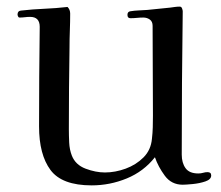

<svg xmlns="http://www.w3.org/2000/svg" viewBox="-20 -557 668 580"><path d="M618 -27Q618 -15 600.5 -9Q583 -3 562 -1Q541 1 532 1Q498 1 478 -26Q458 -53 448 -82Q414 -39 363 -18Q312 3 257 3Q167 3 132.5 -43.5Q98 -90 98 -175Q98 -250 98.5 -325.5Q99 -401 100 -476Q100 -506 71 -506Q63 -506 55 -505Q47 -504 39 -504Q36 -504 34.5 -507.5Q33 -511 33 -513Q33 -524 43 -525Q78 -529 113.5 -530.5Q149 -532 184 -536Q192 -528 192 -516Q192 -491 191 -465Q190 -439 190 -413Q189 -352 188.5 -290.5Q188 -229 188 -167Q188 -148 189 -126.5Q190 -105 197 -87Q208 -59 238.5 -47.5Q269 -36 297 -36Q328 -36 359.5 -47.5Q391 -59 413.5 -81.5Q436 -104 439 -138Q441 -155 441.5 -172.5Q442 -190 442 -207L441 -479Q441 -492 432.5 -498Q424 -504 413 -504Q403 -504 393.5 -503Q384 -502 374 -502Q365 -502 365 -512Q365 -522 374 -523Q386 -525 399 -525.5Q412 -526 425 -527L494 -534Q501 -535 508.5 -536Q516 -537 523 -537Q528 -537 530 -531.5Q532 -526 532 -523Q529 -306 529 -90Q529 -65 540.5 -49Q552 -33 579 -33Q587 -33 593.5 -35Q600 -37 607 -37Q618 -37 618 -27Z"/></svg>

Font: Kaisei Tokumin
Style: Regular
Weight: 400
Designer: Font-Kai, 金井和夫
Foundry: KAZUO KANAI
Version: Version 5.003